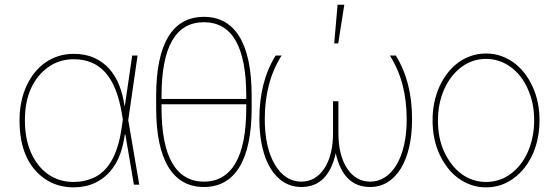

<svg xmlns="http://www.w3.org/2000/svg" viewBox="-20 -780 2363 811"><path d="M92 -417.3Q106.5 -448.9 127 -474.1Q147.4 -499.3 172.8 -516.7Q198.2 -534.1 228 -543.3Q257.8 -552.6 291.2 -552.6Q340.9 -552.6 378.4 -535.5Q415.8 -518.5 441.9 -488.8Q468 -459.2 483.7 -419.4Q499.3 -379.6 505.7 -333.8H507.5L538.4 -545.5H561.1L521.7 -272.7L568.2 0H545.5L509.6 -211.6H507.1Q495 -126.1 461.6 -77.8Q445.3 -53.3 425.6 -36.4Q405.9 -19.5 384.1 -8.9Q362.2 1.8 338.8 6.6Q315.3 11.4 291.2 11.4Q221.6 11.4 169.7 -24.5Q116.5 -61.1 89.5 -122.9Q62.5 -184.7 62.5 -271.3Q62.5 -353 92 -417.3ZM85.2 -271.3Q85.2 -194.2 110.8 -135.7Q123.6 -106.5 141.7 -83.5Q159.8 -60.4 182.5 -44.4Q205.3 -28.4 232.6 -19.9Q259.9 -11.4 291.2 -11.4Q338.1 -11.4 379.6 -31.2Q400.2 -41.2 418.1 -58.2Q436.1 -75.3 450.8 -100.7Q465.6 -126.1 476.4 -160.3Q487.2 -194.6 493.6 -238.6L498.9 -275.2L494.3 -302.6Q474.8 -418 424.9 -473.9Q375 -529.8 291.2 -529.8Q230.8 -529.8 184.3 -496.8Q136.4 -462.7 110.8 -406.2Q85.2 -349.8 85.2 -271.3Z M639.6 -324.6V-374.3Q639.6 -540.1 690.7 -624.5Q741.8 -708.8 841.3 -708.8Q940.3 -708.8 991.7 -624.5Q1043 -540.1 1043 -374.3V-324.6Q1043 -159.1 991.5 -74.6Q940 9.9 841.3 9.9Q742.9 9.9 691.2 -74.6Q639.6 -159.1 639.6 -324.6ZM662.3 -339.5V-324.6Q662.3 -168.7 707.9 -90.7Q753.6 -12.8 841.3 -12.8Q929 -12.8 974.6 -90.7Q1020.2 -168.7 1020.2 -324.6V-339.5ZM662.3 -374.3V-362.2H1020.2V-374.3Q1020.2 -686.1 841.3 -686.1Q662.3 -686.1 662.3 -374.3Z M1075.6 -277Q1075.6 -436.1 1144.5 -545.5H1169.4Q1132.8 -486.9 1115.8 -421.2Q1098.7 -355.5 1098.4 -279.1Q1098 -157.3 1141.3 -84.5Q1184.3 -12.8 1252.5 -12.8Q1313.2 -12.8 1350.1 -68.9Q1386.7 -124.6 1386.7 -218.8V-352.3H1409.4V-218.8Q1409.4 -124.6 1446 -68.9Q1483 -12.8 1543.7 -12.8Q1577.8 -12.8 1606.2 -31.2Q1634.6 -49.7 1655.2 -84.3Q1675.8 -119 1687 -168.3Q1698.2 -217.7 1697.8 -279.1Q1697.4 -355.5 1680.4 -421.2Q1663.4 -486.9 1626.8 -545.5H1651.6Q1720.5 -436.1 1720.5 -277Q1720.5 -211.6 1708.3 -158.6Q1696 -105.5 1672.9 -68Q1649.9 -30.5 1617 -10.3Q1584.2 9.9 1543 9.9Q1430 9.9 1398.1 -132.8Q1366.1 9.9 1253.2 9.9Q1212 9.9 1179.2 -10.3Q1146.3 -30.5 1123.2 -68Q1100.1 -105.5 1087.9 -158.6Q1075.6 -211.6 1075.6 -277ZM1391.7 -596.6 1405.9 -759.9H1434.3L1408.7 -596.6Z M1837 -415.8Q1850.9 -446 1870.4 -471.4Q1889.9 -496.8 1914.8 -515.1Q1939.6 -533.4 1969.3 -543.7Q1998.9 -554 2033 -554Q2067.1 -554 2096.8 -543.5Q2126.4 -533 2151.3 -514.6Q2176.1 -496.1 2195.7 -470.7Q2215.2 -445.3 2229 -415.5Q2258.9 -351.6 2258.9 -271.3Q2258.9 -236.2 2252.5 -201.5Q2246.1 -166.9 2232.8 -134.9Q2219.5 -103 2198.5 -75.1Q2177.6 -47.2 2148.4 -25.9Q2097.3 11.4 2033 11.4Q1998.9 11.4 1969.3 0.9Q1939.6 -9.6 1914.8 -28.1Q1889.9 -46.5 1870.4 -71.9Q1850.9 -97.3 1837 -127.1Q1807.2 -191.1 1807.2 -271.3Q1807.2 -351.6 1837 -415.8ZM1856.5 -138.5Q1870 -109.4 1888.3 -85.8Q1906.6 -62.1 1929 -45.6Q1951.3 -29.1 1977.6 -20.2Q2003.9 -11.4 2033 -11.4Q2090.9 -11.4 2137.1 -45.5Q2160.2 -62.5 2178.4 -85.9Q2196.7 -109.4 2209.5 -138.3Q2222.3 -167.3 2229.2 -200.8Q2236.2 -234.4 2236.2 -271.3Q2236.2 -308.9 2229.6 -341.4Q2223 -373.9 2209.5 -404.1Q2196.7 -433.6 2178.3 -457Q2159.8 -480.5 2137.1 -497Q2114.3 -513.5 2088.1 -522.4Q2061.8 -531.2 2033 -531.2Q1975.5 -531.2 1929.7 -497.2Q1906.6 -480.1 1888.1 -456.5Q1869.7 -432.9 1856.7 -403.9Q1843.7 -375 1836.8 -341.6Q1829.9 -308.2 1829.9 -271.3Q1829.9 -233.7 1836.3 -201.2Q1842.7 -168.7 1856.5 -138.5Z"/></svg>

Font: Inter P Thin
Style: Regular
Weight: 100
Designer: Rasmus Andersson
Foundry: rsms
Version: Version 3.018;git-588b23468